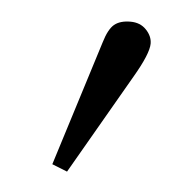

<svg xmlns="http://www.w3.org/2000/svg" viewBox="-33 -733 297 325"><g transform="rotate(5 116.0 -571.0)"><path d="M65.9 -450.2 132.8 -663.1Q139.6 -686 149.4 -694.1Q159.2 -702.1 176.8 -702.1Q193.4 -702.1 203.6 -691.4Q213.9 -680.7 213.9 -668Q213.9 -650.9 189.9 -609.9L91.8 -439.9Z"/></g></svg>

Font: Dehuti Alt
Style: Bold
Weight: 700
Version: Version 1.2